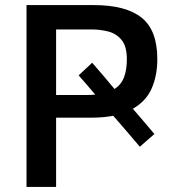

<svg xmlns="http://www.w3.org/2000/svg" viewBox="-20 -733 676 753"><path d="M84 0V-713H348.5Q473.5 -713 535.2 -663.8Q597 -614.5 597 -501.5Q597 -437 575 -386.5Q553 -336 501 -306.5Q520 -285 541 -260Q562 -235 585.5 -207.5L528.5 -157.5Q502.5 -188 479 -215.5Q455.5 -243 435 -266.5L424 -279Q386 -271.5 339 -271.5H200V0ZM340.5 -617.5H200V-360.5H323.5Q339.5 -360.5 353.5 -362Q338.5 -379.5 322.5 -398.5Q306 -417.5 288.5 -437.5L341.5 -487Q366 -458 388 -433Q409.5 -407.5 429 -384Q455 -400.5 466.2 -429.5Q477.5 -458.5 477.5 -500.5Q477.5 -552.5 456.2 -577.2Q435 -602 403.2 -609.8Q371.5 -617.5 340.5 -617.5Z"/></svg>

Font: Heraclito Medium
Style: Regular
Weight: 500
Designer: Kostas Bartsokas (font) & Cristiano Sobral (main changes)
Foundry: Kostas Bartsokas (font) & Cristiano Sobral (main changes)
Version: Version 1.00;July 8, 2020;FontCreator 13.0.0.2655 64-bit